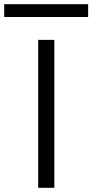

<svg xmlns="http://www.w3.org/2000/svg" viewBox="-47 -895 440 915"><path d="M135 0V-705H212V0ZM-27 -814V-875H373V-814Z"/></svg>

Font: Nunito Sans 7pt Expanded Light
Style: Regular
Weight: 300
Width: 7
Designer: Vernon Adams
Foundry: Vernon Adams
Version: Version 3.101;gftools[0.9.27]